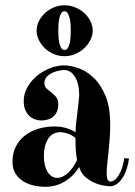

<svg xmlns="http://www.w3.org/2000/svg" viewBox="-20 -676 516 735"><path d="M403.8 19Q414.6 18.1 424.3 8.3Q432.6 0 441.4 -18.3Q450.2 -36.6 456.1 -70.8L474.1 -68.8Q467.3 -28.3 455.8 -6.8Q444.3 14.6 432.6 24.4Q418.9 36.1 403.8 37.1Q392.1 37.1 373.8 33.7Q355.5 30.3 337.4 21.7Q319.3 13.2 304.2 -1Q289.1 -15.1 283.2 -37.1Q263.2 -3.4 229.5 17.8Q195.8 39.1 152.8 39.1Q131.3 39.1 109.4 34.2Q87.4 29.3 69.1 18.1Q50.8 6.8 39.3 -11.5Q27.8 -29.8 27.8 -57.1Q27.8 -91.3 41.3 -116.5Q54.7 -141.6 77.1 -158.4Q99.6 -175.3 128.4 -183.6Q157.2 -191.9 188 -191.9Q209 -191.9 228.8 -187Q248.5 -182.1 269 -169.9Q270 -194.8 273.2 -219.7Q276.4 -244.6 278.8 -266.1Q280.3 -278.8 281 -286.6Q281.7 -294.4 282.2 -299.3Q282.7 -304.2 283 -306.6Q283.2 -309.1 283.2 -311Q283.2 -355.5 267.1 -381.8Q251 -408.2 224.1 -408.2Q211.4 -407.2 198.2 -403.8Q185.1 -400.4 174.3 -394.3Q163.6 -388.2 156.7 -379.2Q149.9 -370.1 149.9 -357.9Q149.9 -344.7 158.2 -337.2Q166.5 -329.6 176.5 -322Q186.5 -314.5 194.8 -304.7Q203.1 -294.9 203.1 -277.8Q203.1 -259.8 197.5 -247.8Q191.9 -235.8 182.6 -228.5Q173.3 -221.2 161.6 -218Q149.9 -214.8 138.2 -214.8Q126 -214.8 114 -219Q102.1 -223.1 92.5 -231.9Q83 -240.7 76.9 -254.9Q70.8 -269 70.8 -289.1Q70.8 -315.9 84 -340.3Q97.2 -364.7 118.7 -383.3Q140.1 -401.9 167.5 -413.3Q194.8 -424.8 223.1 -425.8Q249.5 -425.8 280.5 -415Q311.5 -404.3 338.6 -378.4Q365.7 -352.5 383.8 -309.1Q401.9 -265.6 401.9 -200.2Q401.9 -169.4 399.7 -141.6Q397.5 -113.8 395 -90.1Q392.6 -66.4 390.4 -46.9Q388.2 -27.3 388.2 -13.2Q388.2 1 390.9 9.3Q393.6 17.6 401.9 19ZM274.9 -63Q272 -79.6 270.5 -97.9Q269 -116.2 269 -134.8V-147.9Q255.4 -159.2 239.5 -164.6Q223.6 -169.9 210.9 -169.9Q180.2 -169.9 164.1 -144.5Q147.9 -119.1 147.9 -77.1Q147.9 -59.6 151.6 -44.4Q155.3 -29.3 161.9 -18.3Q168.5 -7.3 178 -1.2Q187.5 4.9 199.2 4.9Q210.9 4.9 221.9 -1Q232.9 -6.8 242.7 -16.4Q252.4 -25.9 260.7 -38.1Q269 -50.3 274.9 -63ZM120.1 -559.1Q120.1 -576.7 128.4 -594Q136.7 -611.3 151.1 -625Q165.5 -638.7 185.1 -647.2Q204.6 -655.8 227.1 -655.8Q249.5 -655.8 269.3 -647.2Q289.1 -638.7 303.7 -625Q318.4 -611.3 326.7 -594Q335 -576.7 335 -559.1Q335 -542 326.7 -524.4Q318.4 -506.8 303.7 -492.7Q289.1 -478.5 269.3 -469.7Q249.5 -460.9 227.1 -460.9Q204.6 -460.9 185.1 -469.5Q165.5 -478 151.1 -491.9Q136.7 -505.9 128.4 -523.4Q120.1 -541 120.1 -559.1ZM203.1 -559.1Q203.1 -548.8 203.9 -536.1Q204.6 -523.4 207 -512Q209.5 -500.5 214.1 -492.7Q218.8 -484.9 227.1 -484.9Q235.4 -484.9 240 -492.7Q244.6 -500.5 247.1 -512Q249.5 -523.4 250.2 -536.1Q251 -548.8 251 -559.1Q251 -568.8 250.2 -581.5Q249.5 -594.2 246.8 -605.7Q244.1 -617.2 239.5 -625Q234.9 -632.8 227.1 -632.8Q218.8 -632.8 214.1 -625Q209.5 -617.2 207 -605.7Q204.6 -594.2 203.9 -581.5Q203.1 -568.8 203.1 -559.1Z"/></svg>

Font: Purple Purse
Style: Regular
Weight: 400
Designer: Astigmatic (AOETI)
Foundry: Astigmatic (AOETI)
Version: Version 1.000